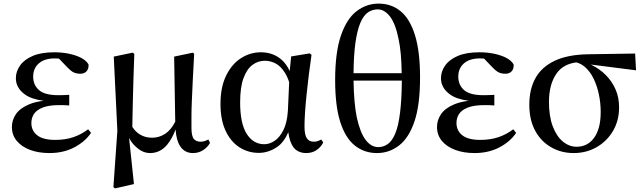

<svg xmlns="http://www.w3.org/2000/svg" viewBox="-20 -833 3570 1065"><path d="M254 16Q194 16 147 -1.5Q100 -19 73 -51.5Q46 -84 46 -129Q46 -167 68.5 -200Q91 -233 141 -254Q174 -268 222 -274Q153 -283 117 -310Q68 -346 68 -399Q68 -437 91.5 -470Q115 -503 162 -523Q209 -543 281 -543Q322 -543 360 -535.5Q398 -528 427.5 -513.5Q457 -499 471 -476Q473 -452 460.5 -438Q448 -424 426 -424Q406 -424 390.5 -430.5Q375 -437 351 -462L307 -508Q296 -509 284 -509Q227 -509 195.5 -481.5Q164 -454 164 -408Q164 -362 196 -333.5Q228 -305 304 -305Q318 -305 331.5 -305.5Q345 -306 364 -307V-248Q342 -250 331 -250H311Q251 -250 217 -236.5Q183 -223 168.5 -201Q154 -179 154 -151Q154 -108 186.5 -82.5Q219 -57 286 -57Q342 -57 386.5 -72Q431 -87 469 -116L485 -96Q452 -47 392 -15.5Q332 16 254 16Z M609 205 631 -108 611 -519 716 -541 725 -534Q722 -451 720 -388Q718 -325 717 -276Q716 -227 715 -186Q714 -158 714 -129Q734 -99 758 -86Q787 -69 823 -69Q864 -69 898 -92Q929 -113 952 -158L946 -519L1050 -541L1057 -534Q1052 -446 1049 -381.5Q1046 -317 1044 -270Q1042 -223 1042 -188.5Q1042 -154 1042 -125Q1042 -78 1055 -62.5Q1068 -47 1093 -47Q1106 -47 1116.5 -51Q1127 -55 1136 -59L1145 -40Q1131 -16 1106.5 0Q1082 16 1050 16Q1005 16 980 -21Q958 -53 954 -115Q935 -64 907 -30Q868 16 813 16Q772 16 737 -16Q712 -37 696 -68L723 188L618 212Z M1416 15Q1355 15 1306.5 -17Q1258 -49 1230.5 -109.5Q1203 -170 1203 -256Q1203 -350 1234.5 -414Q1266 -478 1317 -510.5Q1368 -543 1427 -543Q1496 -543 1544 -500Q1570 -476 1587 -439L1595 -520L1698 -537L1708 -529Q1700 -475 1693 -418.5Q1686 -362 1680.5 -308.5Q1675 -255 1672 -209.5Q1669 -164 1669 -132Q1669 -85 1682 -66Q1695 -47 1720 -47Q1734 -47 1743.5 -50.5Q1753 -54 1762 -59L1773 -43Q1761 -18 1736.5 -1Q1712 16 1679 16Q1632 16 1607 -17Q1587 -44 1579 -100Q1555 -43 1516 -17Q1468 15 1416 15ZM1584 -377Q1574 -408 1560 -430Q1538 -465 1509.5 -480.5Q1481 -496 1449 -496Q1412 -496 1381 -473.5Q1350 -451 1331 -400.5Q1312 -350 1312 -265Q1312 -148 1348.5 -90.5Q1385 -33 1446 -33Q1475 -33 1503.5 -52Q1532 -71 1552.5 -112.5Q1573 -154 1577 -221Z M2071 16Q2001 16 1948.5 -25.5Q1896 -67 1867.5 -156Q1839 -245 1839 -389Q1839 -542 1871 -635.5Q1903 -729 1958 -771Q2013 -813 2080 -813Q2151 -813 2202.5 -770.5Q2254 -728 2282 -637.5Q2310 -547 2310 -403Q2310 -251 2279 -159.5Q2248 -68 2193.5 -26Q2139 16 2071 16ZM2078 -17Q2107 -17 2131 -34Q2155 -51 2172.5 -92.5Q2190 -134 2199 -208Q2208 -279 2209 -386H1941Q1943 -261 1959 -182Q1978 -96 2008.5 -56.5Q2039 -17 2078 -17ZM2208 -427Q2207 -541 2191 -616Q2174 -701 2143.5 -741Q2113 -781 2075 -781Q2045 -781 2020.5 -764Q1996 -747 1978.5 -705.5Q1961 -664 1951 -592Q1942 -526 1941 -427Z M2612 16Q2552 16 2505 -1.5Q2458 -19 2431 -51.5Q2404 -84 2404 -129Q2404 -167 2426.5 -200Q2449 -233 2499 -254Q2532 -268 2580 -274Q2511 -283 2475 -310Q2426 -346 2426 -399Q2426 -437 2449.5 -470Q2473 -503 2520 -523Q2567 -543 2639 -543Q2680 -543 2718 -535.5Q2756 -528 2785.5 -513.5Q2815 -499 2829 -476Q2831 -452 2818.5 -438Q2806 -424 2784 -424Q2764 -424 2748.5 -430.5Q2733 -437 2709 -462L2665 -508Q2654 -509 2642 -509Q2585 -509 2553.5 -481.5Q2522 -454 2522 -408Q2522 -362 2554 -333.5Q2586 -305 2662 -305Q2676 -305 2689.5 -305.5Q2703 -306 2722 -307V-248Q2700 -250 2689 -250H2669Q2609 -250 2575 -236.5Q2541 -223 2526.5 -201Q2512 -179 2512 -151Q2512 -108 2544.5 -82.5Q2577 -57 2644 -57Q2700 -57 2744.5 -72Q2789 -87 2827 -116L2843 -96Q2810 -47 2750 -15.5Q2690 16 2612 16Z M3162 16Q3093 16 3036.5 -16.5Q2980 -49 2948 -109Q2916 -169 2916 -252Q2916 -338 2950 -399.5Q2984 -461 3056 -495.5Q3128 -530 3242 -532L3503 -536L3508 -443L3257 -475Q3260 -473 3263 -472Q3306 -451 3340 -417Q3374 -383 3394 -338Q3414 -293 3414 -238Q3414 -164 3380.5 -107Q3347 -50 3290 -17Q3233 16 3162 16ZM3177 -487Q3106 -478 3069 -428Q3025 -367 3025 -268Q3025 -188 3046 -132.5Q3067 -77 3102 -48Q3137 -19 3178 -19Q3240 -19 3276 -69.5Q3312 -120 3312 -211Q3312 -261 3302 -309Q3292 -357 3272.5 -397Q3253 -437 3224 -462Q3203 -480 3177 -487Z"/></svg>

Font: Early Summer Mincho SemiBold
Style: Regular
Weight: 600
Designer: GuiWonder
Version: Version 1.002